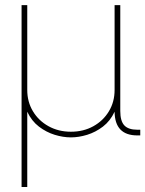

<svg xmlns="http://www.w3.org/2000/svg" viewBox="-20 -536 575 760"><path d="M65.4 204.1V-515.6H87.9V-179.7Q87.9 -132.8 110.4 -95.5Q132.8 -58.1 172.1 -36.4Q211.4 -14.6 260.7 -14.6Q310.5 -14.6 349.6 -36.4Q388.7 -58.1 411.1 -95.5Q433.6 -132.8 433.6 -179.7V-515.6H456.1V-96.7Q456.1 -56.6 472.2 -39.6Q488.3 -22.5 523.4 -22.5H535.2V0H523.4Q434.6 0 433.6 -93.8Q416.5 -57.1 387.5 -34.9Q358.4 -12.7 325 -2.4Q291.5 7.8 260.7 7.8Q230 7.8 196.5 -2.4Q163.1 -12.7 134 -34.9Q105 -57.1 87.9 -93.8V204.1Z"/></svg>

Font: Inter Display Thin
Style: Regular
Weight: 100
Designer: Rasmus Andersson
Foundry: rsms
Version: Version 4.000;git-a52131595